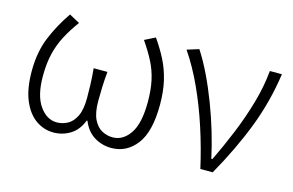

<svg xmlns="http://www.w3.org/2000/svg" viewBox="-76 -722 1385 909"><g transform="rotate(15 616.5 -267.0)"><path d="M235.8 13.2Q188.5 13.2 148.9 -14.6Q109.4 -42.5 85.7 -98.9Q62 -155.3 62 -242.2Q62 -335.9 92.5 -409.2Q123 -482.4 168 -546.9L219.2 -519Q187 -475.1 164.6 -432.6Q142.1 -390.1 130.6 -341.8Q119.1 -293.5 119.1 -231.9Q119.1 -136.7 154.3 -86.9Q189.5 -37.1 238.8 -37.1Q266.6 -37.1 291.5 -50.5Q316.4 -64 332.3 -96.4Q348.1 -128.9 348.1 -186Q348.1 -217.3 346.9 -252.9Q345.7 -288.6 341.8 -330.1H409.2Q405.3 -288.6 404.1 -252.9Q402.8 -217.3 402.8 -186Q402.8 -128.4 418.9 -95.9Q435.1 -63.5 460 -50.3Q484.9 -37.1 512.2 -37.1Q563 -37.1 596.9 -86.7Q630.9 -136.2 630.9 -242.2Q630.9 -301.8 620.8 -347.4Q610.8 -393.1 589.8 -434.1Q568.8 -475.1 537.1 -521L588.9 -546.9Q620.1 -502.4 642.8 -457.8Q665.5 -413.1 677.7 -361.3Q689.9 -309.6 689.9 -244.1Q689.9 -111.8 642.1 -49.3Q594.2 13.2 519 13.2Q474.1 13.2 435.8 -10Q397.5 -33.2 377.9 -82H374Q355.5 -33.2 317.9 -10Q280.3 13.2 235.8 13.2Z M953.1 0Q931.2 -97.7 900.4 -192.6Q869.6 -287.6 830.3 -373.5Q791 -459.5 743.7 -528.8L801.8 -546.9Q832 -500.5 860.6 -441.2Q889.2 -381.8 914.1 -316.4Q939 -251 958.5 -185.3Q978 -119.6 990.7 -60.1H996.1Q1031.2 -132.3 1064.2 -212.6Q1097.2 -293 1120.6 -374.8Q1144 -456.5 1150.9 -533.2H1210Q1190.4 -395 1141.1 -266.6Q1091.8 -138.2 1013.7 0Z"/></g></svg>

Font: Source Han Sans CN Light
Style: Regular
Weight: 300
Designer: Ryoko NISHIZUKA  (kana, bopomofo & ideographs); Paul D. Hunt (Latin, Greek & Cyrillic); Sandoll Communications , Soo-you
Foundry: Adobe
Version: Version 2.000;hotconv 1.0.107;makeotfexe 2.5.65593